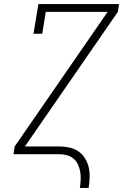

<svg xmlns="http://www.w3.org/2000/svg" viewBox="-20 -755 640 940"><path d="M371 165Q374 145 375 125.5Q376 106 373 87.5Q370 69 362.5 52Q355 35 341.5 23Q328 11 309.5 5.5Q291 0 271 0H46L52 -38L507 -697H204L187 -590H144L168 -735H563L557 -697L102 -38H271Q297 -38 321 -32.5Q345 -27 364.5 -13.5Q384 0 396.5 20.5Q409 41 414.5 65Q420 89 419 114.5Q418 140 414 165Z"/></svg>

Font: Iosevka Slab XLtExObl
Style: Regular
Weight: 200
Width: 7
Italic angle: -9°
Monospace: yes
Designer: Belleve Invis
Foundry: Belleve Invis
Version: Version 11.1.1; ttfautohint (v1.8.3)